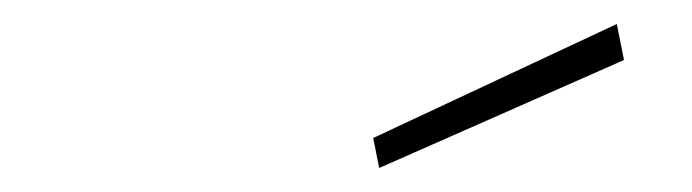

<svg xmlns="http://www.w3.org/2000/svg" viewBox="-20 -750 577 160"><path d="M296 -610 291 -635 494 -730 500 -700Z"/></svg>

Font: Titillium Web ExtraLight
Style: Italic
Weight: 275
Italic angle: -13°
Version: Version 1.002;PS 57.000;hotconv 1.0.70;makeotf.lib2.5.55311